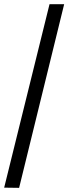

<svg xmlns="http://www.w3.org/2000/svg" viewBox="-20 -780 328 922"><path d="M71.8 122.1 0 121.1 217.8 -759.8H288.1Z"/></svg>

Font: DroidSerif-Bold
Style: Bold
Weight: 700
Foundry: Ascender Corporation
Version: Version 1.00 build 112